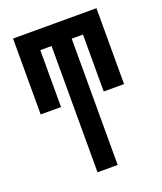

<svg xmlns="http://www.w3.org/2000/svg" viewBox="-136 -609 772 913"><g transform="rotate(-20 250.0 -152.5)"><path d="M199 215V-424H142V-136H39V-520H461V-136H358V-424H301V215Z"/></g></svg>

Font: Iosevka Term
Style: Bold
Weight: 700
Monospace: yes
Designer: Belleve Invis
Foundry: Belleve Invis
Version: Version 30.0.1